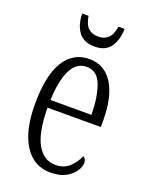

<svg xmlns="http://www.w3.org/2000/svg" viewBox="-140 -803 687 886"><g transform="rotate(20 203.5 -360.0)"><path d="M219 10Q137 10 91 -61.5Q45 -133 45 -263Q45 -404 88.5 -474Q132 -544 211 -544Q286 -544 326.5 -479.5Q367 -415 367 -298V-267H105Q106 -146 138.5 -88.5Q171 -31 229 -31Q271 -31 297.5 -56Q324 -81 337 -113Q343 -110 347.5 -103Q352 -96 352 -85Q352 -66 337.5 -44Q323 -22 293.5 -6Q264 10 219 10ZM307 -305Q306 -394 284.5 -450Q263 -506 212 -506Q161 -506 135 -452.5Q109 -399 106 -305ZM212 -606Q158 -606 133 -640.5Q108 -675 107 -730H138Q145 -689 163 -672Q181 -655 212 -655Q241 -655 259.5 -671.5Q278 -688 285 -730H315Q314 -675 289.5 -640.5Q265 -606 212 -606Z"/></g></svg>

Font: Noto Serif ExtraCondensed Light
Style: Regular
Weight: 300
Width: 2
Designer: Monotype Design Team
Foundry: Monotype Imaging Inc.
Version: Version 2.014; ttfautohint (v1.8.4.7-5d5b)